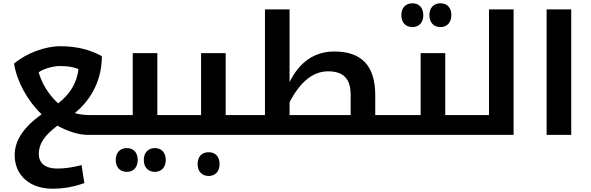

<svg xmlns="http://www.w3.org/2000/svg" viewBox="-20 -817 3580 1163"><path d="M69 123C69 244 160 326 297 326C361 326 419 317 491 292L474 183C421 197 372 204 327 204C254 204 215 171 215 115C215 55 248 4 328 -56C388 -21 459 0 512 0H639C642 0 644 -2 644 -5V-116C644 -119 642 -120 639 -120H524C490 -120 460 -124 433 -132C540 -220 597 -340 597 -477C524 -517 441 -537 346 -537C253 -537 142 -496 65 -432C82 -324 147 -205 232 -125C120 -44 69 35 69 123ZM214 -379C241 -399 299 -417 342 -417C389 -417 422 -412 455 -399C448 -318 401 -242 332 -191C275 -244 235 -307 214 -379Z M748 224C788 224 814 197 814 152C814 107 789 80 748 80C707 80 681 108 681 152C681 196 707 224 748 224ZM918 224C958 224 984 196 984 152C984 108 959 80 918 80C877 80 851 108 851 152C851 196 877 224 918 224Z M629 0H1083C1086 0 1088 -2 1088 -5V-116C1088 -119 1086 -120 1083 -120H933V-495H784V-120H629C626 -120 624 -119 624 -116V-5C624 -2 626 0 629 0Z M1244 249C1284 249 1310 221 1310 177C1310 132 1285 105 1244 105C1201 105 1177 133 1177 177C1177 221 1203 249 1244 249Z M1073 0H1477C1480 0 1482 -2 1482 -5V-116C1482 -119 1480 -120 1477 -120H1347V-495H1198V-120H1073C1070 -120 1068 -119 1068 -116V-5C1068 -2 1070 0 1073 0Z M1467 0H2383C2386 0 2388 -2 2388 -5V-116C2388 -119 2386 -120 2383 -120H2253V-240C2253 -420 2169 -505 2005 -505C1886 -505 1795 -443 1734 -320V-760H1585V-120H1467C1464 -120 1462 -119 1462 -116V-5C1462 -2 1464 0 1467 0ZM2104 -120H1734V-198C1799 -323 1877 -385 1967 -385C2060 -385 2104 -340 2104 -243Z M2478 -653C2518 -653 2544 -680 2544 -725C2544 -770 2519 -797 2478 -797C2437 -797 2411 -770 2411 -725C2411 -681 2437 -653 2478 -653ZM2648 -653C2688 -653 2714 -681 2714 -725C2714 -770 2689 -797 2648 -797C2607 -797 2581 -770 2581 -725C2581 -681 2607 -653 2648 -653Z M2373 0H2827C2830 0 2832 -2 2832 -5V-116C2832 -119 2830 -120 2827 -120H2677V-495H2528V-120H2373C2370 -120 2368 -119 2368 -116V-5C2368 -2 2370 0 2373 0Z M2817 0H3091V-760H2942V-120H2817C2814 -120 2812 -119 2812 -116V-5C2812 -2 2814 0 2817 0Z M3291 -760V0H3440V-760Z"/></svg>

Font: Noto Kufi Arabic
Style: Bold
Weight: 700
Designer: Monotype Design Team, David Williams, Khaled Hosny
Foundry: Google LLC
Version: Version 2.109